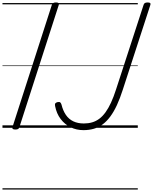

<svg xmlns="http://www.w3.org/2000/svg" viewBox="-20 -1035 1239 1555"><path d="M104 14Q90 14 84 9.5Q78 5 81 -6L400 -996Q404 -1006 411 -1010.5Q418 -1015 433 -1015Q448 -1015 454 -1010.5Q460 -1006 456 -995L137 -5Q134 5 127 9.5Q120 14 104 14ZM656 19Q599 19 551.5 -4.5Q504 -28 471 -71.5Q438 -115 426 -177Q423 -192 428.5 -198.5Q434 -205 446 -208Q461 -211 467.5 -206Q474 -201 478 -188Q490 -139 513.5 -104.5Q537 -70 573.5 -52.5Q610 -35 659 -35Q695 -35 726 -44Q757 -53 784 -73Q811 -93 834.5 -125.5Q858 -158 879 -203.5Q900 -249 920 -311L1143 -996Q1146 -1006 1153.5 -1010.5Q1161 -1015 1176 -1015Q1191 -1015 1196 -1010.5Q1201 -1006 1198 -996L975 -310Q952 -238 927 -184Q902 -130 873.5 -91.5Q845 -53 812.5 -28.5Q780 -4 741 7.5Q702 19 656 19ZM0 490H1096V500H0ZM0 -20H1096V0H0ZM0 -505H1096V-500H0ZM0 -1010H1096V-1000H0Z"/></svg>

Font: Playwrite AU TAS Guides
Style: Regular
Weight: 400
Designer: Veronika Burian, José Scaglione
Foundry: TypeTogether
Version: Version 1.003